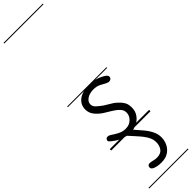

<svg xmlns="http://www.w3.org/2000/svg" viewBox="-554 -1170 1546 1546"><g transform="rotate(-45 219.0 -397.0)"><path d="M203 9Q174 9 135.8 -3Q97.5 -15 62 -42Q43.5 -55.5 34 -65.5Q24.5 -75.5 33.5 -89.5Q39 -100 54 -100Q69 -100 84 -89Q101 -76.5 133.8 -58.8Q166.5 -41 203 -41Q245 -41 272 -67.8Q299 -94.5 299 -128Q299 -151.5 287.8 -167.2Q276.5 -183 262 -194.5Q246.5 -207.5 221 -223.2Q195.5 -239 165 -257.5Q134.5 -276.5 107.5 -308.2Q80.5 -340 80.5 -380.5Q80.5 -435.5 123.2 -468Q166 -500.5 243.5 -500.5Q272 -500.5 304.8 -493.8Q337.5 -487 376.5 -465Q396.5 -454 403 -441.8Q409.5 -429.5 402 -417Q395.5 -406.5 381 -404.5Q366.5 -402.5 348.5 -412Q336 -419 307.8 -434.2Q279.5 -449.5 243.5 -449.5Q196.5 -449.5 167.8 -429.8Q139 -410 139 -380.5Q139 -356.5 161.5 -336.8Q184 -317 207 -300.5Q237.5 -280.5 264.8 -265.2Q292 -250 315 -225.5Q334 -207.5 346 -185.2Q358 -163 358 -124.5Q358 -88 338 -57.5Q318 -27 283 -9Q248 9 203 9ZM203 9Q174 9 135.8 -3Q97.5 -15 62 -42Q43.5 -55.5 34 -65.5Q24.5 -75.5 33.5 -89.5Q39 -100 54 -100Q69 -100 84 -89Q101 -76.5 133.8 -58.8Q166.5 -41 203 -41Q245 -41 272 -67.8Q299 -94.5 299 -128Q299 -151.5 287.8 -167.2Q276.5 -183 262 -194.5Q246.5 -207.5 221 -223.2Q195.5 -239 165 -257.5Q134.5 -276.5 107.5 -308.2Q80.5 -340 80.5 -380.5Q80.5 -435.5 123.2 -468Q166 -500.5 243.5 -500.5Q272 -500.5 304.8 -493.8Q337.5 -487 376.5 -465Q396.5 -454 403 -441.8Q409.5 -429.5 402 -417Q395.5 -406.5 381 -404.5Q366.5 -402.5 348.5 -412Q336 -419 307.8 -434.2Q279.5 -449.5 243.5 -449.5Q196.5 -449.5 167.8 -429.8Q139 -410 139 -380.5Q139 -356.5 161.5 -336.8Q184 -317 207 -300.5Q237.5 -280.5 264.8 -265.2Q292 -250 315 -225.5Q334 -207.5 346 -185.2Q358 -163 358 -124.5Q358 -88 338 -57.5Q318 -27 283 -9Q248 9 203 9ZM214 355Q187.5 355 165.5 350.5Q143.5 346 130.2 337.5Q117 329 117 317Q117 299.5 128 294Q139 288.5 156 291.5Q170.5 294 184.2 297.8Q198 301.5 214 301.5Q260 301.5 279.8 274.5Q299.5 247.5 299.5 210Q299.5 182 288.8 157.2Q278 132.5 256 104.5Q240 84 213 54.5Q186 25 165.5 2Q155.5 -9.5 162.2 -24.2Q169 -39 183.5 -39Q190.5 -39 196.2 -39.2Q202 -39.5 210 -28.5Q218 -18 233.2 0Q248.5 18 264.5 36.2Q280.5 54.5 291.5 67.5Q306 84 321.2 106.2Q336.5 128.5 346.8 155Q357 181.5 357 211Q357 247 341.2 280Q325.5 313 294 334Q262.5 355 214 355ZM-5 424.5H442.5V432.5H-5ZM-5 -16H442.5V0H-5ZM-5 -501.5H442.5V-493.5H-5ZM-5 -1226H442.5V-1218H-5Z"/></g></svg>

Font: Edu AU VIC WA NT Guides
Style: Regular
Weight: 400
Designer: Tina and Corey Anderson, Eben Sorkin, Mirko Velimirovic
Foundry: Google for Education
Version: Version 1.001